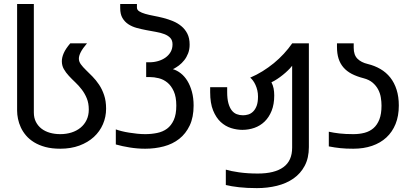

<svg xmlns="http://www.w3.org/2000/svg" viewBox="-20 -736 2057 964"><path d="M65.9 -715.8H149.9V-171.4Q149.9 -144 160.4 -123.8Q170.9 -103.5 188.7 -89.8Q206.5 -76.2 230.7 -69.3Q254.9 -62.5 282.7 -62.5Q313 -62.5 339.1 -70.8Q365.2 -79.1 384.5 -95Q403.8 -110.8 414.8 -133.8Q425.8 -156.7 425.8 -186Q425.8 -217.8 415.8 -242.2Q405.8 -266.6 390.6 -286.4Q375.5 -306.2 358.2 -322.5Q340.8 -338.9 325.7 -355.2Q310.5 -371.6 300.5 -389.2Q290.5 -406.7 290.5 -428.7Q290.5 -447.3 300 -469.2Q309.6 -491.2 333 -518.6H417Q394.5 -492.2 385.3 -473.9Q376 -455.6 376 -441.4Q376 -426.8 386 -413.1Q396 -399.4 411.4 -384.5Q426.8 -369.6 444.3 -351.8Q461.9 -334 477.3 -311Q492.7 -288.1 502.7 -258.5Q512.7 -229 512.7 -190.4Q512.7 -148.9 496.8 -112.3Q481 -75.7 451.2 -48.3Q421.4 -21 378.7 -5.1Q335.9 10.7 282.7 10.7Q240.2 10.7 207.8 2Q175.3 -6.8 151.1 -21.7Q127 -36.6 110.6 -55.9Q94.2 -75.2 84.5 -96.4Q74.7 -117.7 70.3 -139.4Q65.9 -161.1 65.9 -180.2Z M713.9 -349.1V-423.3H730.5Q752.9 -423.3 773.9 -429.4Q794.9 -435.5 811 -447Q827.1 -458.5 836.7 -475.1Q846.2 -491.7 846.2 -513.2Q846.2 -533.7 835 -545.7Q823.7 -557.6 805.2 -564.7Q786.6 -571.8 762.9 -575.9Q739.3 -580.1 714.8 -584.7Q690.4 -589.4 666.7 -595.7Q643.1 -602.1 624.5 -614.3Q606 -626.5 594.7 -645.8Q583.5 -665 583.5 -695.3V-715.8H667.5V-698.2Q667.5 -686.5 679 -679.2Q690.4 -671.9 709 -666.5Q727.5 -661.1 751.2 -656.7Q774.9 -652.3 799.8 -646Q824.7 -639.6 848.4 -629.9Q872.1 -620.1 890.6 -604.7Q909.2 -589.4 920.7 -566.9Q932.1 -544.4 932.1 -512.2Q932.1 -487.8 924.6 -468.3Q917 -448.7 905 -433.6Q893.1 -418.5 878.2 -407.2Q863.3 -396 848.1 -388.7Q868.7 -382.8 887.7 -367.9Q906.7 -353 920.9 -329.8Q935.1 -306.6 943.6 -275.4Q952.1 -244.1 952.1 -206.1Q952.1 -147.5 932.6 -106.2Q913.1 -64.9 879.9 -38.8Q846.7 -12.7 802.5 -1Q758.3 10.7 709 10.7Q670.4 10.7 632.1 4.6Q593.8 -1.5 561.5 -10.7V-86.4Q573.2 -82 590.6 -77.6Q607.9 -73.2 627.7 -70.1Q647.5 -66.9 668.5 -64.7Q689.5 -62.5 709 -62.5Q740.2 -62.5 768.8 -68.4Q797.4 -74.2 818.6 -89.8Q839.8 -105.5 852.5 -133.5Q865.2 -161.6 865.2 -205.6Q865.2 -249.5 852.5 -277.6Q839.8 -305.7 820.3 -321.5Q800.8 -337.4 777.1 -343.3Q753.4 -349.1 731.9 -349.1Z M1446.8 -405.8Q1438 -394.5 1426 -382.8Q1414.1 -371.1 1400.1 -359.9Q1386.2 -348.6 1371.3 -338.9Q1356.4 -329.1 1342.8 -322.8Q1350.6 -308.1 1353.8 -291.7Q1356.9 -275.4 1356.9 -256.8Q1356.9 -212.4 1343.8 -179.7Q1330.6 -147 1308.6 -125.7Q1286.6 -104.5 1257.6 -94.2Q1228.5 -84 1196.8 -84Q1168.9 -84 1140.1 -93Q1111.3 -102.1 1088.1 -123.5Q1064.9 -145 1050 -181.4Q1035.2 -217.8 1035.2 -272.9V-298.3H1120.6V-273.9Q1120.6 -240.2 1126.7 -218Q1132.8 -195.8 1143.3 -182.1Q1153.8 -168.5 1168.5 -162.8Q1183.1 -157.2 1200.2 -157.2Q1212.9 -157.2 1226.3 -161.1Q1239.7 -165 1250.7 -175.8Q1261.7 -186.5 1268.6 -204.6Q1275.4 -222.7 1275.4 -251.5Q1275.4 -267.6 1272 -282.2Q1268.6 -296.9 1262.9 -309.3Q1257.3 -321.8 1250.2 -331.3Q1243.2 -340.8 1236.3 -346.2Q1268.6 -359.9 1298.3 -378.4Q1328.1 -397 1355 -418.9Q1381.8 -440.9 1405 -466.1Q1428.2 -491.2 1447.3 -518.6H1530.8V2.4Q1530.8 57.1 1510 96.2Q1489.3 135.3 1453.6 160.2Q1418 185.1 1370.6 196.8Q1323.2 208.5 1270 208.5Q1219.7 208.5 1180.4 204.1Q1141.1 199.7 1113.8 192.9V115.7Q1137.2 123 1179.9 129.2Q1222.7 135.3 1274.4 135.3Q1358.9 135.3 1402.8 103.3Q1446.8 71.3 1446.8 5.4Z M1753.9 -62.5Q1784.7 -62.5 1810.5 -69.3Q1836.4 -76.2 1855.2 -92.5Q1874 -108.9 1884.8 -136.5Q1895.5 -164.1 1895.5 -205.6Q1895.5 -225.1 1892.1 -246.3Q1888.7 -267.6 1878.7 -286.6Q1868.7 -305.7 1851.1 -320.8Q1833.5 -335.9 1805.2 -343.3Q1771 -352.1 1745.8 -365.2Q1720.7 -378.4 1704.3 -397.5Q1688 -416.5 1679.9 -441.7Q1671.9 -466.8 1671.9 -500V-518.6H1755.9V-496.1Q1755.9 -460 1774.7 -441.2Q1793.5 -422.4 1826.7 -414.6Q1861.3 -406.2 1890.1 -389.4Q1918.9 -372.6 1939.5 -346.7Q1960 -320.8 1971.2 -285.6Q1982.4 -250.5 1982.4 -206.1Q1982.4 -153.8 1966.1 -113.5Q1949.7 -73.2 1919.9 -45.7Q1890.1 -18.1 1847.9 -3.7Q1805.7 10.7 1753.9 10.7Q1734.9 10.7 1719 10Q1703.1 9.3 1689 7.8Q1674.8 6.3 1660.6 4.2Q1646.5 2 1630.9 -1V-74.7Q1654.8 -69.3 1684.6 -65.9Q1714.4 -62.5 1753.9 -62.5Z"/></svg>

Font: Arian AMU
Style: Regular
Weight: 400
Designer: Ruben Hakobyan (Tarumian)
Foundry: Ruben Hakobyan (Tarumian)
Version: Version 4.003